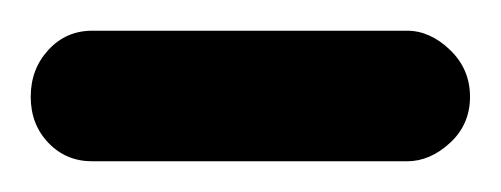

<svg xmlns="http://www.w3.org/2000/svg" viewBox="-20 -715 326 125"><path d="M40 -610Q23 -610 11.5 -622Q0 -634 0 -652Q0 -670 11.5 -682.5Q23 -695 40 -695H245Q260 -695 273 -682.5Q286 -670 286 -652Q286 -634 273 -622Q260 -610 245 -610Z"/></svg>

Font: Dosis ExtraLight
Style: Bold
Weight: 700
Version: Version 3.001; ttfautohint (v1.8.2)